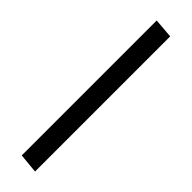

<svg xmlns="http://www.w3.org/2000/svg" viewBox="-299 -758 878 878"><g transform="rotate(45 139.5 -319.0)"><path d="M187 -752V122.1L91.8 112.8V-759.8Z"/></g></svg>

Font: Sura
Style: Bold
Weight: 700
Designer: Carolina Giovagnoli
Foundry: Huerta Tipografica
Version: Version 1.002;PS 001.002;hotconv 1.0.70;makeotf.lib2.5.58329